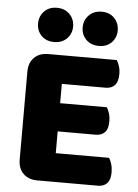

<svg xmlns="http://www.w3.org/2000/svg" viewBox="-57 -875 662 922"><g transform="rotate(5 274.0 -414.0)"><path d="M158 3Q115 3 90 -22Q65 -47 65 -90V-513Q65 -556 90 -581Q115 -606 158 -606H488Q495 -595 500.5 -578Q506 -561 506 -540Q506 -503 490 -486Q474 -469 446 -469H235V-376H460Q467 -365 472.5 -348Q478 -331 478 -310Q478 -273 462 -256.5Q446 -240 418 -240H235V-135H492Q499 -124 504.5 -106Q510 -88 510 -67Q510 -30 494 -13.5Q478 3 450 3ZM265 -748Q265 -713 241.5 -689.5Q218 -666 180 -666Q142 -666 119 -689.5Q96 -713 96 -748Q96 -783 119 -807Q142 -831 180 -831Q218 -831 241.5 -807Q265 -783 265 -748ZM480 -748Q480 -713 457 -689.5Q434 -666 396 -666Q358 -666 334.5 -689.5Q311 -713 311 -748Q311 -783 334.5 -807Q358 -831 396 -831Q434 -831 457 -807Q480 -783 480 -748Z"/></g></svg>

Font: Baloo Bhai 2 ExtraBold
Style: Regular
Weight: 800
Designer: Supriya Tembe, Noopur Datye and Ek Type
Foundry: Ek Type
Version: Version 1.640;PS 1.000;hotconv 16.6.51;makeotf.lib2.5.65220;